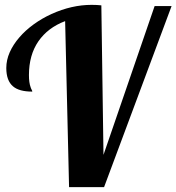

<svg xmlns="http://www.w3.org/2000/svg" viewBox="-20 -770 726 790"><path d="M248 -683.1Q176.8 -656.2 137.9 -599.9Q99.1 -543.5 99.1 -460.9Q99.1 -429.7 106 -411.1Q107.9 -404.8 110.8 -399.9Q112.8 -396.5 112.8 -393.1Q58.6 -393.1 33.7 -414.6Q5.9 -438 5.9 -490.2Q5.9 -522.9 20 -554.9Q34.2 -586.9 60.1 -616.7Q84.5 -645 118.4 -669.7Q152.3 -694.3 191.9 -712.4Q274.9 -750 356.9 -750Q379.4 -750 397 -748L405.8 -132.8L616.2 -745.1H686L408.2 0H264.2Z"/></svg>

Font: Pattaya
Style: Regular
Weight: 400
Designer: Pablo Impallari / Thai characters Designed by Thanarat Vachiruckul and Suppakit Chalermlarp
Foundry: Pablo Impallari
Version: Version 2.001